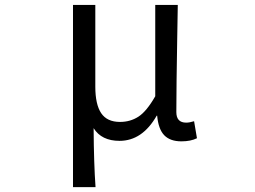

<svg xmlns="http://www.w3.org/2000/svg" viewBox="-20 -563 1040 782"><path d="M277.3 199.2V-543H368.2V-210Q368.2 -137.7 392.1 -102.1Q416 -66.4 468.8 -66.4Q510.7 -66.4 543.9 -87.9Q577.1 -109.4 612.3 -170.9V-543H704.1Q703.1 -493.2 701.7 -401.4Q700.2 -309.6 699.2 -236.8Q698.2 -164.1 698.2 -106.4Q698.2 -63.5 738.3 -63.5Q752 -63.5 770.5 -69.3L782.2 0Q756.8 12.7 718.8 12.7Q672.9 12.7 648.9 -12.2Q625 -37.1 620.1 -91.8H618.2Q559.6 10.7 466.8 10.7Q393.6 10.7 361.3 -41Q362.3 105.5 369.1 199.2Z"/></svg>

Font: GenEi Gothic M Regular
Style: Regular
Weight: 400
Designer: o_tamon (Modified); [Source Han Sans]
Ryoko NISHIZUKA  (kana & ideographs); Paul D. Hunt (Latin, Greek & Cyrillic); Wenl
Version: Version 1.1a;Original Version 1.004